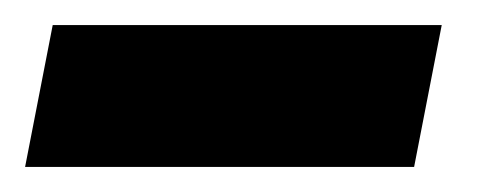

<svg xmlns="http://www.w3.org/2000/svg" viewBox="-36 -313 396 153"><path d="M6 -293H316L294 -180H-16Z"/></svg>

Font: Teachers
Style: Bold Italic
Weight: 700
Designer: Alfredo Marco Pradil & Chank Diesel
Version: Version 0.009